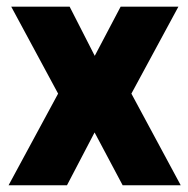

<svg xmlns="http://www.w3.org/2000/svg" viewBox="-20 -548 555 568"><path d="M260.3 -382.8 336.9 -528.3H507.8L368.7 -271L514.6 0H342.8L259.8 -156.2L178.2 0H5.4L151.9 -271L13.2 -528.3H186Z"/></svg>

Font: Vazir Black FD-UI
Style: Black-FD-UI
Weight: 900
Designer: Saber Rastikerdar
Foundry: Saber Rastikerdar
Version: Version 30.0.0